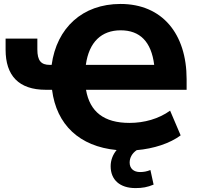

<svg xmlns="http://www.w3.org/2000/svg" viewBox="-20 -750 1010 971"><path d="M665 201.2C700.2 201.2 725.1 196.8 756.8 183.6L740.7 109.9C722.2 117.2 706.5 120.1 688 120.1C656.7 120.1 635.7 102.5 635.7 72.3C635.7 48.3 647.5 25.4 671.4 9.3C757.3 2 839.4 -24.9 893.6 -65.4L840.3 -190.4C782.7 -148.9 709.5 -128.4 634.8 -128.4C505.9 -128.4 434.1 -184.6 415 -295.9H923.8V-349.6C923.8 -578.6 800.8 -730 589.4 -730C396.5 -730 266.6 -608.4 241.2 -421.9H231.4C188 -421.9 168.9 -442.9 168.9 -500V-554.7H8.3V-498.5C8.3 -368.2 74.2 -295.9 211.9 -295.9H243.2C265.6 -119.1 381.8 -9.3 569.8 8.8C550.3 32.2 539.6 60.5 539.6 90.8C539.6 159.2 585.9 201.2 665 201.2ZM590.3 -596.7C687.5 -596.7 745.1 -539.6 759.8 -421.9H414.1C430.2 -538.6 494.1 -596.7 590.3 -596.7Z"/></svg>

Font: Winston ExtraBold
Style: Regular
Weight: 800
Designer: Vernon Adams, Kim Jin-seong, David Berlow, Cristiano Sobral
Foundry: The Winston Project Authors
Version: Version 3.004